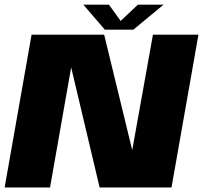

<svg xmlns="http://www.w3.org/2000/svg" viewBox="-32 -828 896 848"><path d="M-11.5 0H189L291.5 -582.5H270L408 0H725.5L844.5 -675H643.5L539.5 -95H569L428 -675H107.5ZM431 -697H557L690.5 -807.5H577L501 -735.5L449 -807.5H336Z"/></svg>

Font: Anybody UltraCondensed Thin ExtraBold
Style: Italic
Weight: 800
Italic angle: -10°
Version: Version 1.111